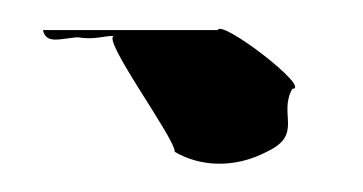

<svg xmlns="http://www.w3.org/2000/svg" viewBox="-20 -314 253 134"><path d="M10 -293C12 -283 22 -287 34 -288C46 -286 52 -289 60 -289C49 -289 102 -218 102 -208C119 -198 143 -196 166 -208C192 -220 174 -234 184 -252C198 -252 134 -301 132 -293Z"/></svg>

Font: bitstorm
Style: maxcn
Weight: 400
Version: Version 0.2